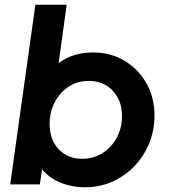

<svg xmlns="http://www.w3.org/2000/svg" viewBox="-20 -777 711 809"><path d="M339 12Q282 12 234 -8Q186 -28 157 -64L148 0H23L129 -757H261L227 -511Q287 -556 372 -556Q447 -556 505.5 -520.5Q564 -485 597.5 -425Q631 -365 631 -290Q631 -228 608.5 -173Q586 -118 546 -76.5Q506 -35 453 -11.5Q400 12 339 12ZM326 -108Q375 -108 413 -132.5Q451 -157 472.5 -198Q494 -239 494 -289Q494 -353 455.5 -394.5Q417 -436 354 -436Q305 -436 268 -411Q231 -386 210 -345Q189 -304 189 -255Q189 -189 227 -148.5Q265 -108 326 -108Z"/></svg>

Font: Plus Jakarta Sans
Style: Bold Italic
Weight: 700
Italic angle: -8°
Designer: Gumpita Rahayu
Foundry: Tokotype
Version: Version 2.071; ttfautohint (v1.8.4.7-5d5b);gftools[0.9.29]